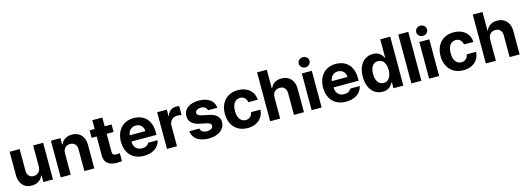

<svg xmlns="http://www.w3.org/2000/svg" viewBox="3 -1709 7339 2682"><g transform="rotate(-15 3672.0 -368.0)"><path d="M396.5 -530.3H541V0H402.3V-95.7H396.5Q377.4 -48.3 335.7 -20.8Q293.9 6.8 235.4 6.8Q182.1 6.8 141.8 -17.1Q101.6 -41 79.1 -86.2Q56.6 -131.3 56.6 -192.4V-530.3H201.2V-217.8Q201.2 -170.9 226.3 -143.1Q251.5 -115.2 293.9 -115.2Q321.3 -115.2 344.7 -128.2Q368.2 -141.1 382.3 -166Q396.5 -190.9 396.5 -225.6Z M797.9 0H653.3V-530.3H791V-437.5H796.9Q815.4 -484.4 856.9 -510.7Q898.4 -537.1 956.1 -537.1Q1011.2 -537.1 1052.7 -513.2Q1094.2 -489.3 1116.7 -444.1Q1139.2 -398.9 1138.7 -337.9V0H995.1V-312.5Q995.1 -361.3 969.7 -389.2Q944.3 -417 899.4 -417Q853 -417 825.4 -387.7Q797.9 -358.4 797.9 -306.6Z M1530.3 -421.9H1430.7V-163.1Q1430.7 -133.8 1443.4 -122.1Q1456.1 -110.4 1480.5 -109.4Q1511.7 -109.4 1538.1 -112.3V2Q1512.2 6.8 1460.9 6.8Q1379.4 6.8 1332.5 -30.8Q1285.6 -68.4 1286.1 -142.6V-421.9H1212.9V-530.3H1286.1V-657.2H1430.7V-530.3H1530.3Z M1594.2 -262.7Q1594.2 -344.2 1625.7 -406.5Q1657.2 -468.8 1715.3 -502.9Q1773.4 -537.1 1850.1 -537.1Q1921.4 -537.1 1977.8 -507.1Q2034.2 -477.1 2066.7 -416.5Q2099.1 -356 2099.1 -268.6V-227.5H1736.8Q1736.8 -188 1751.7 -158.7Q1766.6 -129.4 1794.2 -113.5Q1821.8 -97.7 1858.9 -97.7Q1894.5 -97.7 1920.4 -112.1Q1946.3 -126.5 1957.5 -151.4H2095.2Q2085 -102.5 2053.2 -65.9Q2021.5 -29.3 1970.9 -9.3Q1920.4 10.7 1856 10.7Q1775.4 10.7 1716.6 -22.5Q1657.7 -55.7 1626 -117.4Q1594.2 -179.2 1594.2 -262.7ZM1962.4 -318.4Q1962.4 -350.1 1948.5 -375.2Q1934.6 -400.4 1909.7 -414.6Q1884.8 -428.7 1853 -428.7Q1820.8 -428.7 1794.7 -414.1Q1768.6 -399.4 1753.2 -374Q1737.8 -348.6 1736.8 -318.4Z M2189.9 -530.3H2329.6V-438.5H2335.4Q2349.6 -486.8 2383.8 -512.5Q2418 -538.1 2463.4 -538.1Q2488.3 -538.1 2509.3 -533.2V-404.3Q2498.5 -407.2 2480.5 -409.7Q2462.4 -412.1 2447.8 -412.1Q2415.5 -412.1 2389.6 -397.9Q2363.8 -383.8 2349.1 -358.6Q2334.5 -333.5 2334.5 -301.8V0H2189.9Z M2795.4 -434.6Q2772 -434.6 2753.2 -427.5Q2734.4 -420.4 2723.6 -408Q2712.9 -395.5 2713.4 -379.9Q2711.9 -342.3 2781.7 -327.1L2876.5 -307.6Q2953.6 -291.5 2991.5 -256.3Q3029.3 -221.2 3029.8 -164.1Q3029.3 -112.3 2999.8 -72.8Q2970.2 -33.2 2917 -11.2Q2863.8 10.7 2794.4 10.7Q2723.6 10.7 2671.9 -9.5Q2620.1 -29.8 2590.6 -67.6Q2561 -105.5 2555.2 -157.2H2700.7Q2705.6 -126 2730 -109.9Q2754.4 -93.8 2794.4 -93.8Q2834 -93.8 2858.2 -108.9Q2882.3 -124 2882.3 -149.4Q2882.3 -169.9 2865 -182.9Q2847.7 -195.8 2810.1 -204.1L2722.2 -221.7Q2647 -236.3 2607.9 -274.9Q2568.8 -313.5 2569.8 -372.1Q2569.3 -422.4 2596.7 -459.7Q2624 -497.1 2674.8 -517.1Q2725.6 -537.1 2793.5 -537.1Q2859.4 -537.1 2908.7 -517.1Q2958 -497.1 2986.1 -460.2Q3014.2 -423.3 3018.1 -373H2882.3Q2877.9 -400.9 2854.5 -417.7Q2831.1 -434.6 2795.4 -434.6Z M3097.2 -263.7Q3097.2 -344.7 3128.7 -406.5Q3160.2 -468.3 3219 -502.7Q3277.8 -537.1 3356.9 -537.1Q3424.8 -537.1 3477.1 -512.2Q3529.3 -487.3 3559.3 -441.7Q3589.4 -396 3592.3 -335.9H3456.5Q3449.7 -376.5 3424.3 -400.6Q3398.9 -424.8 3358.9 -424.8Q3324.2 -424.8 3298.1 -406Q3272 -387.2 3257.8 -351.1Q3243.7 -314.9 3243.7 -265.6Q3243.7 -214.8 3257.8 -178.7Q3272 -142.6 3297.9 -123.5Q3323.7 -104.5 3358.9 -104.5Q3397.5 -104.5 3423.8 -127.4Q3450.2 -150.4 3456.5 -192.4H3592.3Q3588.9 -132.3 3559.6 -86.4Q3530.3 -40.5 3478.3 -14.9Q3426.3 10.7 3356.9 10.7Q3277.3 10.7 3218.5 -23.9Q3159.7 -58.6 3128.4 -120.6Q3097.2 -182.6 3097.2 -263.7Z M3826.7 0H3682.1V-707H3822.8V-437.5H3828.6Q3847.2 -484.9 3887.7 -511Q3928.2 -537.1 3986.8 -537.1Q4042 -537.1 4083.5 -513.2Q4125 -489.3 4147.7 -444.3Q4170.4 -399.4 4170.4 -337.9V0H4025.9V-312.5Q4025.9 -361.8 4000.7 -389.4Q3975.6 -417 3930.2 -417Q3899.9 -417 3876.5 -404.1Q3853 -391.1 3839.8 -366.2Q3826.7 -341.3 3826.7 -306.6Z M4281.7 -530.3H4426.3V0H4281.7ZM4274.9 -672.9Q4274.9 -692.9 4285.4 -710Q4295.9 -727.1 4314.2 -737.1Q4332.5 -747.1 4354 -747.1Q4375 -747.1 4393.1 -737.1Q4411.1 -727.1 4421.6 -710Q4432.1 -692.9 4432.1 -672.9Q4432.1 -653.3 4421.6 -636.5Q4411.1 -619.6 4393.1 -609.6Q4375 -599.6 4354 -599.6Q4332.5 -599.6 4314.2 -609.6Q4295.9 -619.6 4285.4 -636.5Q4274.9 -653.3 4274.9 -672.9Z M4517.1 -262.7Q4517.1 -344.2 4548.6 -406.5Q4580.1 -468.8 4638.2 -502.9Q4696.3 -537.1 4772.9 -537.1Q4844.2 -537.1 4900.6 -507.1Q4957 -477.1 4989.5 -416.5Q5022 -356 5022 -268.6V-227.5H4659.7Q4659.7 -188 4674.6 -158.7Q4689.5 -129.4 4717 -113.5Q4744.6 -97.7 4781.7 -97.7Q4817.4 -97.7 4843.3 -112.1Q4869.1 -126.5 4880.4 -151.4H5018.1Q5007.8 -102.5 4976.1 -65.9Q4944.3 -29.3 4893.8 -9.3Q4843.3 10.7 4778.8 10.7Q4698.2 10.7 4639.4 -22.5Q4580.6 -55.7 4548.8 -117.4Q4517.1 -179.2 4517.1 -262.7ZM4885.3 -318.4Q4885.3 -350.1 4871.3 -375.2Q4857.4 -400.4 4832.5 -414.6Q4807.6 -428.7 4775.9 -428.7Q4743.7 -428.7 4717.5 -414.1Q4691.4 -399.4 4676 -374Q4660.6 -348.6 4659.7 -318.4Z M5092.3 -264.6Q5092.3 -352.5 5121.1 -413.8Q5149.9 -475.1 5199 -506.1Q5248 -537.1 5308.1 -537.1Q5368.2 -537.1 5404.3 -509.3Q5440.4 -481.4 5458.5 -441.4H5463.4V-707H5607.9V0H5465.3V-85H5458.5Q5439.9 -45.4 5403.3 -18.3Q5366.7 8.8 5308.1 8.8Q5246.6 8.8 5197.8 -23.2Q5148.9 -55.2 5120.6 -116.9Q5092.3 -178.7 5092.3 -264.6ZM5466.3 -265.6Q5466.3 -337.9 5436.5 -379.9Q5406.7 -421.9 5353 -421.9Q5299.3 -421.9 5270 -379.4Q5240.7 -336.9 5240.7 -265.6Q5240.7 -193.4 5270 -149.9Q5299.3 -106.4 5353 -106.4Q5388.7 -106.4 5414.1 -126.2Q5439.5 -146 5452.9 -181.9Q5466.3 -217.8 5466.3 -265.6Z M5868.7 0H5724.1V-707H5868.7Z M5981 -530.3H6125.5V0H5981ZM5974.1 -672.9Q5974.1 -692.9 5984.6 -710Q5995.1 -727.1 6013.4 -737.1Q6031.7 -747.1 6053.2 -747.1Q6074.2 -747.1 6092.3 -737.1Q6110.4 -727.1 6120.8 -710Q6131.3 -692.9 6131.3 -672.9Q6131.3 -653.3 6120.8 -636.5Q6110.4 -619.6 6092.3 -609.6Q6074.2 -599.6 6053.2 -599.6Q6031.7 -599.6 6013.4 -609.6Q5995.1 -619.6 5984.6 -636.5Q5974.1 -653.3 5974.1 -672.9Z M6216.3 -263.7Q6216.3 -344.7 6247.8 -406.5Q6279.3 -468.3 6338.1 -502.7Q6397 -537.1 6476.1 -537.1Q6543.9 -537.1 6596.2 -512.2Q6648.4 -487.3 6678.5 -441.7Q6708.5 -396 6711.4 -335.9H6575.7Q6568.8 -376.5 6543.5 -400.6Q6518.1 -424.8 6478 -424.8Q6443.4 -424.8 6417.2 -406Q6391.1 -387.2 6377 -351.1Q6362.8 -314.9 6362.8 -265.6Q6362.8 -214.8 6377 -178.7Q6391.1 -142.6 6417 -123.5Q6442.9 -104.5 6478 -104.5Q6516.6 -104.5 6543 -127.4Q6569.3 -150.4 6575.7 -192.4H6711.4Q6708 -132.3 6678.7 -86.4Q6649.4 -40.5 6597.4 -14.9Q6545.4 10.7 6476.1 10.7Q6396.5 10.7 6337.6 -23.9Q6278.8 -58.6 6247.6 -120.6Q6216.3 -182.6 6216.3 -263.7Z M6945.8 0H6801.3V-707H6941.9V-437.5H6947.8Q6966.3 -484.9 7006.8 -511Q7047.4 -537.1 7106 -537.1Q7161.1 -537.1 7202.6 -513.2Q7244.1 -489.3 7266.8 -444.3Q7289.6 -399.4 7289.6 -337.9V0H7145V-312.5Q7145 -361.8 7119.9 -389.4Q7094.7 -417 7049.3 -417Q7019 -417 6995.6 -404.1Q6972.2 -391.1 6959 -366.2Q6945.8 -341.3 6945.8 -306.6Z"/></g></svg>

Font: WEMIX Pretendard
Style: Bold
Weight: 700
Designer: Base glyphs from Inter by Rasmus Andersson; Hangeul glyphs from Noto Sans CJK(Source Han Sans) by Jang Soo-young and Kan
Foundry: Kil Hyung-jin
Version: Version 1.000